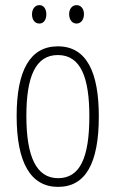

<svg xmlns="http://www.w3.org/2000/svg" viewBox="-20 -720 452 750"><path d="M105 -664C105 -643 116 -628 134 -628C150 -628 161 -642 161 -664C161 -686 150 -700 134 -700C116 -700 105 -684 105 -664ZM250 -665C250 -643 262 -628 279 -628C296 -628 308 -643 308 -665C308 -687 295 -700 279 -700C262 -700 250 -685 250 -665ZM366 -265C366 -437 319 -539 206 -539C97 -539 45 -444 45 -267C45 -84 100 10 207 10C314 10 366 -82 366 -265ZM83 -267C83 -421 119 -505 206 -505C296 -505 329 -416 329 -266C329 -101 291 -24 207 -24C122 -24 83 -108 83 -267Z"/></svg>

Font: Noto Sans Hebrew ExtraCondensed ExtraLight
Style: Regular
Weight: 200
Width: 2
Designer: Monotype Design Team
Foundry: Monotype Imaging Inc.
Version: Version 2.004